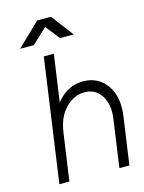

<svg xmlns="http://www.w3.org/2000/svg" viewBox="-132 -977 790 1054"><g transform="rotate(-15 263.0 -450.0)"><path d="M55 -774H133L219 -854L282 -774H360L264 -900H186ZM469 0 507 -268Q515 -323 507 -367Q499 -411 475 -445Q427 -512 342 -512Q259 -512 200 -446Q197 -443 194.5 -439.5Q192 -436 189 -432L227 -700H170L71 0H128L166 -268Q178 -354 225 -402Q273 -452 334 -452Q395 -452 428 -402Q462 -351 450 -268L412 0Z"/></g></svg>

Font: Unageo
Style: Light-Italic
Weight: 300
Designer: Richard Sepsi
Foundry: Richard Sepsi
Version: Version 2.000